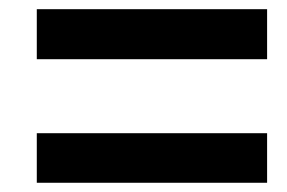

<svg xmlns="http://www.w3.org/2000/svg" viewBox="-20 -540 624 418"><path d="M561.5 -520V-411.1H60.1V-520ZM561.5 -250V-142.1H60.1V-250Z"/></svg>

Font: Arimo
Style: Bold Italic
Weight: 700
Italic angle: -12°
Designer: Steve Matteson
Foundry: Monotype Imaging Inc.
Version: Version 1.33